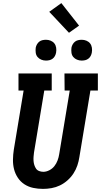

<svg xmlns="http://www.w3.org/2000/svg" viewBox="-20 -1208 650 1236"><path d="M257 8Q224 8 193.5 1.5Q163 -5 137.5 -21.5Q112 -38 95 -63.5Q78 -89 70.5 -118.5Q63 -148 63.5 -180.5Q64 -213 69 -245L132 -625H99V-735H313V-625H265L199 -227Q197 -213 196 -199Q195 -185 196 -171.5Q197 -158 201 -145.5Q205 -133 212 -122.5Q219 -112 232 -107Q245 -102 259 -102Q278 -102 297.5 -112Q317 -122 330 -138.5Q343 -155 350.5 -175Q358 -195 361 -215L429 -625H396L395 -735H610V-625H562L491 -197Q487 -170 478 -143Q469 -116 453 -91.5Q437 -67 414.5 -47Q392 -27 366 -14.5Q340 -2 312 3Q284 8 257 8ZM506 -818Q490 -818 475.5 -824Q461 -830 451.5 -841.5Q442 -853 440 -869Q438 -885 440 -901Q442 -912 448 -922.5Q454 -933 463 -940Q472 -947 483.5 -949.5Q495 -952 506 -952Q522 -952 536.5 -946Q551 -940 560 -928.5Q569 -917 571.5 -901Q574 -885 571 -869Q569 -858 563.5 -847.5Q558 -837 548.5 -830Q539 -823 528 -820.5Q517 -818 506 -818ZM276 -818Q260 -818 245.5 -824Q231 -830 221.5 -841.5Q212 -853 210 -869Q208 -885 210 -901Q212 -912 218 -922.5Q224 -933 233 -940Q242 -947 253.5 -949.5Q265 -952 276 -952Q292 -952 306.5 -946Q321 -940 330 -928.5Q339 -917 341.5 -901Q344 -885 341 -869Q339 -858 333.5 -847.5Q328 -837 318.5 -830Q309 -823 298 -820.5Q287 -818 276 -818ZM424 -997 297 -1132 375 -1188 489 -1043Z"/></svg>

Font: Iosevka Etoile Extrabold
Style: Italic
Weight: 800
Italic angle: -9°
Designer: Belleve Invis
Foundry: Belleve Invis
Version: Version 22.1.2; ttfautohint (v1.8.4)